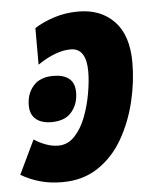

<svg xmlns="http://www.w3.org/2000/svg" viewBox="-67 -599 527 648"><g transform="rotate(-5 197.0 -274.5)"><path d="M119 10Q78 10 44 0.5Q10 -9 -21 -27L34 -142Q52 -130 73.5 -122Q95 -114 116 -114Q148 -114 171.5 -139Q195 -164 209.5 -202.5Q224 -241 231 -282Q238 -323 238 -354Q238 -434 185 -434Q160 -434 132 -423.5Q104 -413 73 -392V-516Q101 -534 139.5 -546.5Q178 -559 222 -559Q298 -559 343.5 -511.5Q389 -464 389 -372Q389 -307 373 -240Q357 -173 324.5 -116Q292 -59 240.5 -24.5Q189 10 119 10ZM100 -195Q66 -195 47 -211Q28 -227 28 -258Q28 -297 51 -323.5Q74 -350 119 -350Q153 -350 172 -335Q191 -320 191 -288Q191 -249 168.5 -222Q146 -195 100 -195Z"/></g></svg>

Font: Noto Sans Condensed ExtraBold
Style: Italic
Weight: 800
Width: 3
Italic angle: -12°
Designer: Monotype Design Team
Foundry: Monotype Imaging Inc.
Version: Version 2.013; ttfautohint (v1.8.4.7-5d5b)